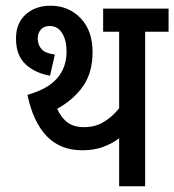

<svg xmlns="http://www.w3.org/2000/svg" viewBox="-20 -652 610 672"><path d="M488 -541V0H397V-168Q372 -149 340 -137.5Q308 -126 268 -126Q191 -126 143.5 -175.5Q96 -225 76 -320Q147 -340 180 -378Q213 -416 213 -472Q213 -511 197.5 -536Q182 -561 154 -561Q134 -561 123 -548.5Q112 -536 112 -518Q112 -495 125.5 -480Q139 -465 172 -461L155 -387Q101 -397 68.5 -428Q36 -459 36 -517Q36 -571 70 -601.5Q104 -632 157 -632Q220 -632 262 -588.5Q304 -545 304 -470Q304 -399 271.5 -351.5Q239 -304 180 -271Q195 -239 217 -223Q239 -207 274 -207Q313 -207 343 -225Q373 -243 397 -273V-541H341V-622H570V-541Z"/></svg>

Font: Noto Sans Condensed Medium
Style: Italic
Weight: 500
Width: 3
Italic angle: -12°
Designer: Monotype Design Team
Foundry: Monotype Imaging Inc.
Version: Version 2.013; ttfautohint (v1.8.4.7-5d5b)